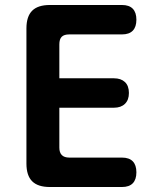

<svg xmlns="http://www.w3.org/2000/svg" viewBox="-20 -750 640 770"><path d="M218 -436H437Q465 -436 481 -421Q497 -406 497 -377Q497 -349 481 -333.5Q465 -318 437 -318H218V-158Q218 -138 228 -128Q238 -118 258 -118H469Q498 -118 512.5 -103Q527 -88 527 -59Q527 -30 512.5 -15Q498 0 469 0H180Q132 0 109 -23Q86 -46 86 -94V-636Q86 -684 109 -707Q132 -730 180 -730H469Q498 -730 512.5 -715Q527 -700 527 -671Q527 -642 512.5 -627Q498 -612 469 -612H258Q237 -612 227.5 -602.5Q218 -593 218 -572Z"/></svg>

Font: Maple Mono Normal NL
Style: Bold
Weight: 700
Monospace: yes
Designer: subframe7536
Version: Version 7.000